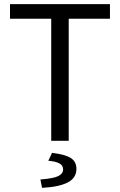

<svg xmlns="http://www.w3.org/2000/svg" viewBox="-20 -676 576 922"><path d="M226 0V-586H28V-656H508V-586H310V0ZM182 226 174 186Q237 181 260 169.5Q283 158 283 138Q283 118 265 108.5Q247 99 212 96L230 58Q295 66 321 83.5Q347 101 347 135Q347 179 304.5 200.5Q262 222 182 226Z"/></svg>

Font: SourceSansPro
Style: Book
Weight: 400
Designer: Paul D. Hunt
Foundry: Adobe Systems Incorporated
Version: Version 2.021;PS 2.000;hotconv 1.0.86;makeotf.lib2.5.63406